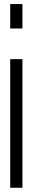

<svg xmlns="http://www.w3.org/2000/svg" viewBox="-20 -907 159 936"><path d="M29.8 -887.2H89.4V-768.1H29.8ZM29.8 -618.7H89.4V8.3H29.8Z"/></svg>

Font: Ignotum
Style: Regular
Weight: 400
Designer: GGBot
Version: 0.10